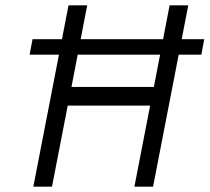

<svg xmlns="http://www.w3.org/2000/svg" viewBox="-20 -700 786 720"><path d="M105 0 237 -680H307L248 -374H557L616 -680H686L554 0H484L543 -304H234L175 0ZM91 -495 102 -553H746L735 -495Z"/></svg>

Font: Teachers
Style: Italic
Weight: 400
Italic angle: -11°
Designer: Alfredo Marco Pradil, Chank Diesel
Version: Version 1.001